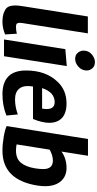

<svg xmlns="http://www.w3.org/2000/svg" viewBox="375 -1174 812 1603"><g transform="rotate(90 781.5 -373.0)"><path d="M268 -9Q214 13 165.5 13Q117 13 88 2Q59 -9 46 -23Q26 -43 26 -98Q26 -115 33 -161L118 -700H259L173 -153Q171 -140 171 -129.5Q171 -119 176 -109.5Q181 -100 207 -100Q233 -100 262 -107Z M532 -524 450 0H310L391 -512ZM569 -691Q569 -649 538 -621.5Q507 -594 473 -594Q439 -594 421 -616Q403 -638 403 -664Q403 -706 434 -732.5Q465 -759 499 -759Q533 -759 551 -737.5Q569 -716 569 -691Z M975 -474Q1006 -438 1006 -379Q1006 -320 974 -242H703Q699 -219 699 -199Q699 -153 720 -128Q749 -92 810 -92Q871 -92 936 -115L945 -20Q862 13 768 13Q569 13 569 -184Q569 -350 664 -448Q734 -522 845 -522Q934 -522 975 -474ZM887 -318Q891 -340 891 -356Q891 -423 833 -423Q751 -423 716 -318Z M1246 -480Q1305 -522 1383.5 -522Q1462 -522 1505 -460Q1535 -415 1535 -345Q1535 -315 1530 -281Q1484 13 1239 13Q1184 13 1123 2.5Q1062 -8 1033 -22L1141 -701H1281ZM1237 -100Q1306 -100 1340 -142Q1374 -184 1386 -260Q1392 -297 1392 -328Q1392 -408 1321 -408Q1278 -408 1230 -381L1186 -105Q1213 -100 1237 -100Z"/></g></svg>

Font: Rambla
Style: Bold Italic
Weight: 700
Italic angle: -12°
Designer: Martin Sommaruga
Foundry: Martin Sommaruga
Version: Version 1.001